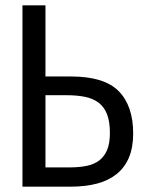

<svg xmlns="http://www.w3.org/2000/svg" viewBox="-20 -714 540 718"><path d="M478 -215Q478 -162 462 -124.5Q446 -87 416 -63Q386 -39 343 -27.5Q300 -16 245 -16H64V-694H150V-428H245Q370 -428 424 -373Q478 -318 478 -215ZM391 -217Q391 -260 380 -287.5Q369 -315 348 -330.5Q327 -346 297 -352Q267 -358 228 -358H150V-88H241Q275 -88 303 -93.5Q331 -99 350.5 -113.5Q370 -128 380.5 -153Q391 -178 391 -217Z"/></svg>

Font: D2Coding ligature
Style: Regular
Weight: 400
Monospace: yes
Designer: Yong-Rak Park; Jeong-Hwan Yoon; Sang-Min Lee;
Foundry: NHN Corporation
Version: Version 1.3.2; Build 20180524